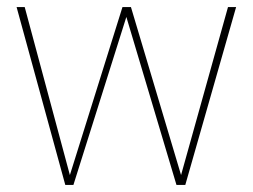

<svg xmlns="http://www.w3.org/2000/svg" viewBox="-20 -524 716 544"><path d="M165 0 27 -504H50L178 -28L327 -504H351L493 -28L626 -504H649L505 0H480L338 -476L188 0Z"/></svg>

Font: DM Sans Thin
Style: Regular
Weight: 100
Designer: Colophon Foundry, Jonny Pinhorn
Foundry: Colophon Foundry
Version: Version 4.004; ttfautohint (v1.8.4.7-5d5b)